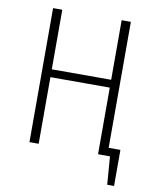

<svg xmlns="http://www.w3.org/2000/svg" viewBox="-90 -753 782 965"><g transform="rotate(10 300.5 -270.5)"><path d="M499 -41H559V143H524L513 0H452V-340H149V0H102V-684H149V-380H452V-684H499Z"/></g></svg>

Font: Fira Sans Condensed ExtraLight
Style: Regular
Weight: 275
Width: 3
Designer: Carrois Corporate & Edenspiekermann AG
Foundry: Carrois Corporate GbR & Edenspiekermann AG
Version: Version 4.203